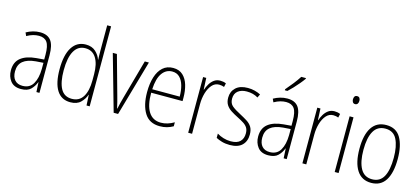

<svg xmlns="http://www.w3.org/2000/svg" viewBox="-61 -1258 3851 1762"><g transform="rotate(15 1864.5 -377.0)"><path d="M210 -539Q281 -539 314 -496Q347 -453 347 -357V0H318L313 -92H311Q296 -51 265 -20.5Q234 10 172 10Q105 10 72.5 -32Q40 -74 40 -133Q40 -212 91.5 -252.5Q143 -293 237 -301L310 -307V-353Q310 -437 285.5 -471Q261 -505 208 -505Q182 -505 154 -497.5Q126 -490 94 -472L80 -503Q110 -520 143 -529.5Q176 -539 210 -539ZM240 -271Q160 -264 119.5 -230.5Q79 -197 79 -133Q79 -80 105 -51Q131 -22 178 -22Q247 -22 278.5 -76Q310 -130 311 -218V-276Z M641 10Q556 10 512.5 -58.5Q469 -127 469 -258Q469 -395 515 -467Q561 -539 645 -539Q703 -539 738.5 -506.5Q774 -474 787 -433H789Q788 -456 787.5 -476.5Q787 -497 787 -517V-760H824V0H794L789 -100H787Q773 -58 738.5 -24Q704 10 641 10ZM646 -24Q717 -24 752 -80.5Q787 -137 787 -236V-294Q787 -393 752 -449Q717 -505 649 -505Q580 -505 544 -442Q508 -379 508 -258Q508 -145 541 -84.5Q574 -24 646 -24Z M1052 0 902 -529H941L1043 -162Q1051 -133 1058.5 -104.5Q1066 -76 1072 -46H1075Q1081 -73 1087.5 -101Q1094 -129 1103 -159L1206 -529H1245L1094 0Z M1475 -539Q1532 -539 1567.5 -506Q1603 -473 1619 -418.5Q1635 -364 1635 -300V-267H1337Q1336 -149 1375.5 -86.5Q1415 -24 1493 -24Q1555 -24 1617 -61V-23Q1589 -7 1558.5 1.5Q1528 10 1491 10Q1392 10 1345.5 -64.5Q1299 -139 1299 -263Q1299 -345 1318.5 -407Q1338 -469 1377 -504Q1416 -539 1475 -539ZM1475 -505Q1416 -505 1379.5 -454Q1343 -403 1338 -300H1599Q1599 -357 1586 -403.5Q1573 -450 1545.5 -477.5Q1518 -505 1475 -505Z M1922 -538Q1936 -538 1950 -535.5Q1964 -533 1977 -527L1969 -491Q1959 -495 1947 -497.5Q1935 -500 1921 -500Q1881 -500 1853.5 -468.5Q1826 -437 1811.5 -387.5Q1797 -338 1797 -283V0H1760V-529H1790L1795 -420H1798Q1807 -448 1823 -475Q1839 -502 1863.5 -520Q1888 -538 1922 -538Z M2311 -130Q2311 -65 2272 -27.5Q2233 10 2156 10Q2114 10 2080.5 0Q2047 -10 2025 -22V-63Q2052 -46 2086 -35.5Q2120 -25 2156 -25Q2216 -25 2244.5 -53Q2273 -81 2273 -130Q2273 -163 2260 -184Q2247 -205 2222 -221Q2197 -237 2163 -254Q2125 -273 2095.5 -292Q2066 -311 2048.5 -338Q2031 -365 2031 -407Q2031 -465 2070.5 -502Q2110 -539 2184 -539Q2219 -539 2250 -531Q2281 -523 2306 -510L2290 -477Q2245 -505 2183 -505Q2131 -505 2099.5 -480Q2068 -455 2068 -407Q2068 -362 2097 -338Q2126 -314 2179 -287Q2215 -268 2245.5 -249Q2276 -230 2293.5 -202.5Q2311 -175 2311 -130Z M2559 -539Q2630 -539 2663 -496Q2696 -453 2696 -357V0H2667L2662 -92H2660Q2645 -51 2614 -20.5Q2583 10 2521 10Q2454 10 2421.5 -32Q2389 -74 2389 -133Q2389 -212 2440.5 -252.5Q2492 -293 2586 -301L2659 -307V-353Q2659 -437 2634.5 -471Q2610 -505 2557 -505Q2531 -505 2503 -497.5Q2475 -490 2443 -472L2429 -503Q2459 -520 2492 -529.5Q2525 -539 2559 -539ZM2589 -271Q2509 -264 2468.5 -230.5Q2428 -197 2428 -133Q2428 -80 2454 -51Q2480 -22 2527 -22Q2596 -22 2627.5 -76Q2659 -130 2660 -218V-276ZM2674 -757Q2658 -734 2634.5 -706Q2611 -678 2586 -651.5Q2561 -625 2540 -606H2516V-616Q2548 -653 2577.5 -690.5Q2607 -728 2630 -764H2674Z M3007 -538Q3021 -538 3035 -535.5Q3049 -533 3062 -527L3054 -491Q3044 -495 3032 -497.5Q3020 -500 3006 -500Q2966 -500 2938.5 -468.5Q2911 -437 2896.5 -387.5Q2882 -338 2882 -283V0H2845V-529H2875L2880 -420H2883Q2892 -448 2908 -475Q2924 -502 2948.5 -520Q2973 -538 3007 -538Z M3172 -726Q3188 -726 3195 -715Q3202 -704 3202 -689Q3202 -671 3194 -660.5Q3186 -650 3171 -650Q3156 -650 3148.5 -661Q3141 -672 3141 -688Q3141 -704 3148 -715Q3155 -726 3172 -726ZM3189 -529V0H3152V-529Z M3680 -265Q3680 -133 3635 -61.5Q3590 10 3499 10Q3409 10 3362.5 -62Q3316 -134 3316 -266Q3316 -398 3362.5 -468.5Q3409 -539 3500 -539Q3594 -539 3637 -465Q3680 -391 3680 -265ZM3354 -266Q3354 -151 3389.5 -87.5Q3425 -24 3499 -24Q3573 -24 3607.5 -85.5Q3642 -147 3642 -266Q3642 -375 3609.5 -440Q3577 -505 3500 -505Q3425 -505 3389.5 -443Q3354 -381 3354 -266Z"/></g></svg>

Font: Noto Sans Gujarati UI Condensed ExtraLight
Style: Regular
Weight: 200
Width: 3
Designer: Jelle Bosma - Monotype Design Team, Universal Thirst
Foundry: Monotype Imaging Inc.
Version: Version 2.106; ttfautohint (v1.8.4.7-5d5b)